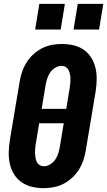

<svg xmlns="http://www.w3.org/2000/svg" viewBox="-20 -972 558 1000"><path d="M207 8Q176 8 146.5 1Q117 -6 93 -22.5Q69 -39 53.5 -64Q38 -89 31.5 -117.5Q25 -146 25.5 -177Q26 -208 31 -240L82 -545Q86 -570 94.5 -596Q103 -622 117.5 -645.5Q132 -669 153 -688.5Q174 -708 198.5 -720.5Q223 -733 249.5 -738Q276 -743 302 -743Q333 -743 363 -736Q393 -729 416.5 -712.5Q440 -696 455.5 -671Q471 -646 477.5 -617.5Q484 -589 483.5 -558Q483 -527 478 -495L427 -190Q423 -165 414.5 -139Q406 -113 391.5 -89.5Q377 -66 356 -46.5Q335 -27 310.5 -14.5Q286 -2 259.5 3Q233 8 207 8ZM197 -405H325L343 -514Q345 -526 346 -538Q347 -550 347 -562Q347 -574 344.5 -585.5Q342 -597 337 -607Q332 -617 322 -623Q312 -629 300 -629Q283 -629 266.5 -618.5Q250 -608 240 -592.5Q230 -577 225 -560Q220 -543 217 -526ZM209 -106Q226 -106 242.5 -116.5Q259 -127 269 -142.5Q279 -158 284 -175Q289 -192 292 -209L312 -330H184L166 -221Q164 -209 163 -197Q162 -185 162.5 -173Q163 -161 165 -149.5Q167 -138 172 -128Q177 -118 187 -112Q197 -106 209 -106ZM496 -818H363L385 -952H518ZM296 -818H163L185 -952H318Z"/></svg>

Font: Iosevka SS04 Heavy
Style: Italic
Weight: 900
Italic angle: -9°
Monospace: yes
Designer: Belleve Invis
Foundry: Belleve Invis
Version: Version 19.0.0; ttfautohint (v1.8.4)